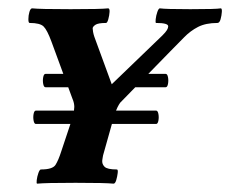

<svg xmlns="http://www.w3.org/2000/svg" viewBox="-20 -438 552 460"><path d="M69 2Q67 2 68 -6.5Q69 -15 72 -23.5Q75 -32 78 -32Q106 -32 113 -43Q120 -54 127 -76L152 -151Q156 -162 157 -170Q158 -178 158 -182Q158 -186 157 -191Q156 -196 153 -203L103 -339Q93 -366 84.5 -374.5Q76 -383 51 -383Q48 -383 48 -392Q48 -401 50.5 -409.5Q53 -418 57 -418Q67 -417 88.5 -416.5Q110 -416 149 -416Q187 -416 208.5 -416.5Q230 -417 239 -418Q243 -418 242.5 -409.5Q242 -401 239.5 -392Q237 -383 234 -383Q215 -383 208.5 -378.5Q202 -374 202 -370Q202 -367 203 -361.5Q204 -356 206 -350L254 -219L233 -222L369 -353Q377 -361 380 -366Q383 -371 383 -375Q383 -383 354 -383Q352 -383 353 -392Q354 -401 357 -409.5Q360 -418 363 -418Q370 -417 387.5 -416.5Q405 -416 436 -416Q469 -416 486 -416.5Q503 -417 509 -418Q512 -418 511.5 -409.5Q511 -401 508.5 -392Q506 -383 501 -383Q473 -383 454.5 -373.5Q436 -364 421 -348.5Q406 -333 388 -315L268 -192Q265 -188 261.5 -181Q258 -174 254 -162L227 -66Q226 -62 226 -60.5Q226 -59 225 -54Q224 -45 230.5 -38.5Q237 -32 260 -32Q263 -32 262 -23.5Q261 -15 258.5 -6.5Q256 2 252 2Q242 1 220.5 0.5Q199 0 161 0Q122 0 101 0.5Q80 1 69 2ZM66 -141Q62 -141 60.5 -149Q59 -157 60.5 -165Q62 -173 66 -173H354Q358 -173 359.5 -165Q361 -157 359.5 -149Q358 -141 354 -141ZM89 -229Q85 -229 83.5 -237Q82 -245 83.5 -253Q85 -261 89 -261H189L200 -229ZM277 -229 306 -261H377Q381 -261 382.5 -253Q384 -245 382.5 -237Q381 -229 377 -229Z"/></svg>

Font: Junicode VF
Style: Italic
Weight: 400
Italic angle: -11°
Designer: Peter S. Baker
Version: Version 2.209